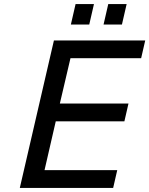

<svg xmlns="http://www.w3.org/2000/svg" viewBox="-20 -920 731 940"><path d="M77 0 244 -722H691L671 -635H325L273 -413H609L589 -326H253L198 -87H554L534 0ZM487 -800 510 -900H600L577 -800ZM327 -800 350 -900H440L417 -800Z"/></svg>

Font: Perun
Style: Italic
Weight: 400
Italic angle: -12°
Foundry: Copyright (c) Stefan Peev, Context Ltd, 2016
Version: Version 1.027